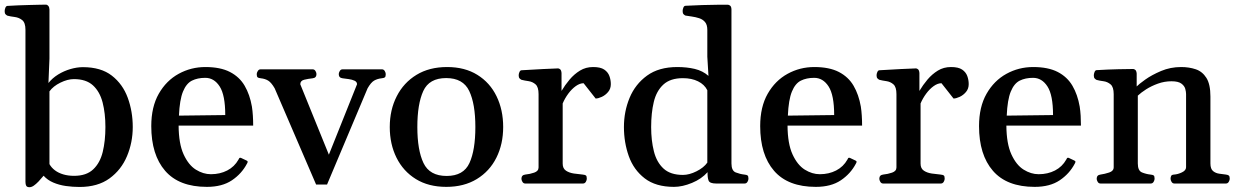

<svg xmlns="http://www.w3.org/2000/svg" viewBox="-33 -780 5257 816"><path d="M92.3 15.6Q82 15.6 78.6 9.8Q75.2 3.9 75.2 -6.8V-653.3Q75.2 -683.6 61.3 -694.6Q47.4 -705.6 29.3 -707.8Q11.2 -710 -1.5 -713.4Q-6.3 -715.8 -9.8 -719.7Q-13.2 -723.6 -13.2 -732.9Q-13.2 -738.8 -10.3 -746.6Q-7.3 -754.4 -1.5 -754.9Q21 -756.3 44.9 -757.3Q68.8 -758.3 91.8 -758.8Q114.7 -759.3 133.3 -759.8Q151.9 -760.3 163.1 -760.3Q167.5 -760.3 172.1 -755.1Q176.8 -750 177.2 -739.7V-530.8L172.9 -427.2Q189.5 -448.2 214.1 -463.4Q238.8 -478.5 266.6 -486.6Q294.4 -494.6 319.3 -494.6Q396 -494.6 442.4 -458.5Q488.8 -422.4 510 -364.3Q531.2 -306.2 531.2 -240.2Q531.2 -174.8 506.8 -116.5Q482.4 -58.1 432.4 -21.7Q382.3 14.6 305.2 14.6Q275.9 14.6 246.8 10.5Q217.8 6.3 193.4 -4.2Q168.9 -14.6 152.3 -33.2Q141.1 -19.5 130.6 -8.5Q120.1 2.4 110.6 9Q101.1 15.6 92.3 15.6ZM281.7 -32.7Q334 -32.7 363 -60.1Q392.1 -87.4 403.6 -134.3Q415 -181.2 415 -240.2Q415 -298.3 403.1 -344.5Q391.1 -390.6 362.1 -417.2Q333 -443.8 281.2 -443.8Q254.4 -443.8 223.6 -428.7Q192.9 -413.6 177.2 -391.6V-82.5Q185.5 -67.4 200.4 -56.2Q215.3 -44.9 236.1 -38.8Q256.8 -32.7 281.7 -32.7Z M846.2 14.2Q728 14.2 668.9 -54Q609.9 -122.1 609.9 -244.1Q609.9 -325.7 641.8 -381.6Q673.8 -437.5 726.3 -466.3Q778.8 -495.1 839.8 -495.1Q903.8 -495.1 944.3 -474.1Q984.9 -453.1 1006.8 -415.5Q1028.8 -377.9 1037.6 -327.1Q1040.5 -308.6 1041.7 -288.1Q1043 -267.6 1043 -246.1H726.1Q726.6 -169.4 747.3 -124Q768.1 -78.6 799.3 -59.1Q830.6 -39.6 863.3 -39.6Q901.9 -39.6 932.6 -55.4Q963.4 -71.3 980.5 -101.6Q981.9 -104.5 983.6 -107.4Q985.4 -110.4 990.2 -109.4L1014.2 -98.1Q1019.5 -96.2 1019.5 -92.3Q1019.5 -90.3 1018.6 -88.1Q1017.6 -85.9 1016.6 -84.5Q994.1 -41.5 952.6 -13.7Q911.1 14.2 846.2 14.2ZM727.5 -288.6 924.3 -291Q924.3 -376 900.6 -412.6Q877 -449.2 839.4 -449.2Q806.6 -449.2 782.7 -437.3Q758.8 -425.3 744.6 -390.6Q730.5 -356 727.5 -288.6Z M1310.5 4.4 1134.3 -404.8Q1120.1 -429.2 1106.9 -437.3Q1093.8 -445.3 1075.7 -447.3Q1065.4 -448.2 1061.8 -451.4Q1058.1 -454.6 1058.1 -465.3Q1058.1 -470.7 1062.5 -478Q1066.9 -485.4 1074.7 -485.4H1295.4Q1303.7 -485.4 1307.9 -478Q1312 -470.7 1312 -465.3Q1312 -449.2 1295.9 -447.3Q1276.9 -445.3 1260 -441.2Q1243.2 -437 1243.2 -421.9L1364.7 -122.6L1484.4 -421.9Q1484.4 -432.1 1473.9 -437Q1463.4 -441.9 1449.2 -443.8Q1435.1 -445.8 1422.9 -447.3Q1406.7 -449.2 1406.7 -465.3Q1406.7 -470.7 1410.9 -478Q1415 -485.4 1423.3 -485.4H1589.8Q1598.1 -485.4 1602.3 -478Q1606.4 -470.7 1606.4 -465.3Q1606.4 -454.6 1602.8 -451.4Q1599.1 -448.2 1588.9 -447.3Q1570.8 -445.3 1557.1 -437.5Q1543.5 -429.7 1529.3 -404.8L1356.9 4.4Z M1623.5 -240.2Q1623.5 -313 1653.1 -370.8Q1682.6 -428.7 1737.1 -461.9Q1791.5 -495.1 1867.2 -495.1Q1942.4 -495.1 1995.8 -461.9Q2049.3 -428.7 2077.4 -370.8Q2105.5 -313 2105.5 -240.2Q2105.5 -167.5 2076.7 -109.9Q2047.9 -52.2 1993.4 -19Q1939 14.2 1863.8 14.2Q1788.1 14.2 1734.4 -19Q1680.7 -52.2 1652.1 -109.9Q1623.5 -167.5 1623.5 -240.2ZM1740.7 -240.2Q1740.7 -142.1 1766.8 -87.2Q1793 -32.2 1865.2 -32.2Q1937 -32.2 1962.2 -87.2Q1987.3 -142.1 1987.3 -240.2Q1987.3 -338.4 1961.2 -393.3Q1935.1 -448.2 1863.3 -448.2Q1791 -448.2 1765.9 -393.1Q1740.7 -337.9 1740.7 -240.2Z M2199.7 0Q2191.4 0 2187.3 -7.3Q2183.1 -14.6 2183.1 -20Q2183.1 -36.1 2199.2 -38.1Q2219.2 -40 2237.5 -46.4Q2255.9 -52.7 2255.9 -68.4V-379.9Q2255.9 -410.2 2243.2 -421.4Q2230.5 -432.6 2213.4 -435.1Q2196.3 -437.5 2183.1 -440.9Q2178.2 -443.4 2174.8 -447.3Q2171.4 -451.2 2171.4 -460.4Q2171.4 -466.3 2174.6 -473.6Q2177.7 -481 2183.1 -481.4Q2235.8 -484.4 2275.9 -486.6Q2315.9 -488.8 2338.9 -489.3Q2342.8 -489.3 2347.7 -485.4Q2352.5 -481.4 2353.5 -469.7V-393.6Q2368.2 -418.5 2387.7 -441.7Q2407.2 -464.8 2431.9 -480Q2456.5 -495.1 2487.8 -495.1Q2519 -495.1 2534.9 -484.4Q2550.8 -473.6 2556.9 -457Q2563 -440.4 2563 -422.4Q2563 -402.8 2551.5 -389.2Q2540 -375.5 2524.7 -368.4Q2509.3 -361.3 2498.5 -361.3L2447.3 -426.3Q2431.2 -426.3 2414.1 -414.1Q2397 -401.9 2382.3 -382.1Q2367.7 -362.3 2358.4 -340.3V-84.5Q2358.4 -64 2372.3 -54.7Q2386.2 -45.4 2406.2 -42.5Q2426.3 -39.6 2443.4 -38.1Q2453.6 -37.1 2457.3 -34.2Q2460.9 -31.2 2460.9 -20Q2460.9 -14.6 2456.8 -7.3Q2452.6 0 2444.3 0Z M2831.5 14.2Q2753.9 14.2 2707 -22Q2660.2 -58.1 2639.4 -116.2Q2618.7 -174.3 2618.7 -240.2Q2618.7 -306.2 2642.8 -364.3Q2667 -422.4 2717 -458.7Q2767.1 -495.1 2845.7 -495.1Q2885.7 -495.1 2919.7 -487.1Q2953.6 -479 2978 -457.5L2973.1 -539.1V-652.8Q2973.1 -674.8 2963.4 -686.3Q2953.6 -697.8 2938.5 -702.6Q2923.3 -707.5 2907.5 -709.7Q2891.6 -711.9 2879.9 -713.9Q2875 -716.3 2871.6 -720.2Q2868.2 -724.1 2868.2 -733.4Q2868.2 -739.3 2871.1 -747.1Q2874 -754.9 2879.9 -755.4Q2915 -757.3 2951.2 -758.5Q2987.3 -759.8 3016.8 -759.8Q3046.4 -759.8 3061 -759.8Q3064.9 -759.8 3070.1 -755.9Q3075.2 -752 3075.7 -740.2V-85.4Q3075.7 -54.2 3094 -47.1Q3112.3 -40 3130.4 -38.1Q3140.6 -37.1 3144.3 -34.2Q3147.9 -31.2 3147.9 -20Q3147.9 -14.6 3143.8 -7.3Q3139.6 0 3131.3 0H3011.2Q2983.4 0 2978.5 -12.5Q2973.6 -24.9 2974.1 -48.3Q2948.7 -19.5 2908 -2.7Q2867.2 14.2 2831.5 14.2ZM2869.6 -36.6Q2896.5 -36.6 2927.2 -52Q2958 -67.4 2973.1 -88.9V-396.5Q2960.9 -420.9 2933.8 -434.3Q2906.7 -447.8 2869.1 -447.8Q2815.9 -447.8 2786.4 -420.7Q2756.8 -393.6 2745.6 -346.7Q2734.4 -299.8 2734.4 -240.2Q2734.4 -183.1 2746.1 -136.7Q2757.8 -90.3 2787.1 -63.5Q2816.4 -36.6 2869.6 -36.6Z M3434.1 14.2Q3315.9 14.2 3256.8 -54Q3197.8 -122.1 3197.8 -244.1Q3197.8 -325.7 3229.7 -381.6Q3261.7 -437.5 3314.2 -466.3Q3366.7 -495.1 3427.7 -495.1Q3491.7 -495.1 3532.2 -474.1Q3572.8 -453.1 3594.7 -415.5Q3616.7 -377.9 3625.5 -327.1Q3628.4 -308.6 3629.6 -288.1Q3630.9 -267.6 3630.9 -246.1H3314Q3314.5 -169.4 3335.2 -124Q3356 -78.6 3387.2 -59.1Q3418.5 -39.6 3451.2 -39.6Q3489.7 -39.6 3520.5 -55.4Q3551.3 -71.3 3568.4 -101.6Q3569.8 -104.5 3571.5 -107.4Q3573.2 -110.4 3578.1 -109.4L3602.1 -98.1Q3607.4 -96.2 3607.4 -92.3Q3607.4 -90.3 3606.4 -88.1Q3605.5 -85.9 3604.5 -84.5Q3582 -41.5 3540.5 -13.7Q3499 14.2 3434.1 14.2ZM3315.4 -288.6 3512.2 -291Q3512.2 -376 3488.5 -412.6Q3464.8 -449.2 3427.2 -449.2Q3394.5 -449.2 3370.6 -437.3Q3346.7 -425.3 3332.5 -390.6Q3318.4 -356 3315.4 -288.6Z M3720.7 0Q3712.4 0 3708.3 -7.3Q3704.1 -14.6 3704.1 -20Q3704.1 -36.1 3720.2 -38.1Q3740.2 -40 3758.5 -46.4Q3776.9 -52.7 3776.9 -68.4V-379.9Q3776.9 -410.2 3764.2 -421.4Q3751.5 -432.6 3734.4 -435.1Q3717.3 -437.5 3704.1 -440.9Q3699.2 -443.4 3695.8 -447.3Q3692.4 -451.2 3692.4 -460.4Q3692.4 -466.3 3695.6 -473.6Q3698.7 -481 3704.1 -481.4Q3756.8 -484.4 3796.9 -486.6Q3836.9 -488.8 3859.9 -489.3Q3863.8 -489.3 3868.7 -485.4Q3873.5 -481.4 3874.5 -469.7V-393.6Q3889.2 -418.5 3908.7 -441.7Q3928.2 -464.8 3952.9 -480Q3977.5 -495.1 4008.8 -495.1Q4040 -495.1 4055.9 -484.4Q4071.8 -473.6 4077.9 -457Q4084 -440.4 4084 -422.4Q4084 -402.8 4072.5 -389.2Q4061 -375.5 4045.7 -368.4Q4030.3 -361.3 4019.5 -361.3L3968.3 -426.3Q3952.1 -426.3 3935.1 -414.1Q3918 -401.9 3903.3 -382.1Q3888.7 -362.3 3879.4 -340.3V-84.5Q3879.4 -64 3893.3 -54.7Q3907.2 -45.4 3927.2 -42.5Q3947.3 -39.6 3964.4 -38.1Q3974.6 -37.1 3978.3 -34.2Q3981.9 -31.2 3981.9 -20Q3981.9 -14.6 3977.8 -7.3Q3973.6 0 3965.3 0Z M4364.3 14.2Q4246.1 14.2 4187 -54Q4127.9 -122.1 4127.9 -244.1Q4127.9 -325.7 4159.9 -381.6Q4191.9 -437.5 4244.4 -466.3Q4296.9 -495.1 4357.9 -495.1Q4421.9 -495.1 4462.4 -474.1Q4502.9 -453.1 4524.9 -415.5Q4546.9 -377.9 4555.7 -327.1Q4558.6 -308.6 4559.8 -288.1Q4561 -267.6 4561 -246.1H4244.1Q4244.6 -169.4 4265.4 -124Q4286.1 -78.6 4317.4 -59.1Q4348.6 -39.6 4381.3 -39.6Q4419.9 -39.6 4450.7 -55.4Q4481.4 -71.3 4498.5 -101.6Q4500 -104.5 4501.7 -107.4Q4503.4 -110.4 4508.3 -109.4L4532.2 -98.1Q4537.6 -96.2 4537.6 -92.3Q4537.6 -90.3 4536.6 -88.1Q4535.6 -85.9 4534.7 -84.5Q4512.2 -41.5 4470.7 -13.7Q4429.2 14.2 4364.3 14.2ZM4245.6 -288.6 4442.4 -291Q4442.4 -376 4418.7 -412.6Q4395 -449.2 4357.4 -449.2Q4324.7 -449.2 4300.8 -437.3Q4276.9 -425.3 4262.7 -390.6Q4248.5 -356 4245.6 -288.6Z M4644.5 0Q4636.2 0 4632.1 -7.3Q4627.9 -14.6 4627.9 -20Q4627.9 -36.1 4644 -38.1Q4662.1 -40.5 4681.2 -46.9Q4700.2 -53.2 4700.2 -69.3V-379.9Q4700.2 -410.2 4687 -421.4Q4673.8 -432.6 4656.7 -434.8Q4639.6 -437 4627.4 -440.4Q4622.6 -442.9 4619.1 -446.8Q4615.7 -450.7 4615.7 -460Q4615.7 -465.8 4618.7 -473.6Q4621.6 -481.4 4627.4 -481.9Q4678.2 -484.9 4719.7 -485.8Q4761.2 -486.8 4783.2 -486.8Q4787.1 -486.8 4792 -482.9Q4796.9 -479 4797.9 -467.3V-412.6Q4806.6 -421.9 4834.2 -441.7Q4861.8 -461.4 4901.6 -478.3Q4941.4 -495.1 4986.8 -495.1Q5020.5 -495.1 5048.8 -485.6Q5077.1 -476.1 5094.2 -449Q5111.3 -421.9 5111.3 -369.6V-85.4Q5111.3 -62 5122.8 -52.7Q5134.3 -43.5 5149.7 -41.7Q5165 -40 5177.2 -38.1Q5185.5 -37.1 5189.5 -33.9Q5193.4 -30.8 5193.4 -20Q5193.4 -14.6 5189.2 -7.3Q5185.1 0 5176.8 0H4958.5Q4950.2 0 4946 -7.3Q4941.9 -14.6 4941.9 -20Q4941.9 -27.8 4944.6 -32.7Q4947.3 -37.6 4957 -38.1Q4972.7 -39.1 4990.2 -47.4Q5007.8 -55.7 5007.8 -69.3V-380.4Q5007.8 -389.6 5004.4 -402.3Q5001 -415 4987.8 -424.8Q4974.6 -434.6 4945.8 -434.6Q4916 -434.6 4888.2 -424.6Q4860.4 -414.6 4838.1 -400.4Q4815.9 -386.2 4802.7 -373.5V-85.4Q4802.7 -54.2 4820.6 -47.1Q4838.4 -40 4856.4 -38.1Q4866.7 -37.1 4870.4 -34.2Q4874 -31.2 4874 -20Q4874 -14.6 4869.9 -7.3Q4865.7 0 4857.4 0Z"/></svg>

Font: Gelasio Medium
Style: Regular
Weight: 500
Designer: Eben Sorkin
Foundry: Eben Sorkin
Version: Version 1.008